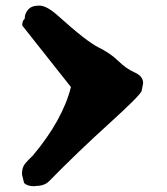

<svg xmlns="http://www.w3.org/2000/svg" viewBox="-20 -596 588 678"><path d="M58.6 -507.8Q58.6 -522.9 67.4 -529.8V-532.2Q67.4 -547.9 79.3 -562Q91.3 -576.2 118.2 -576.2H119.1Q145 -576.2 184.6 -540.5Q286.6 -448.7 328.1 -428.5Q369.6 -408.2 397.5 -380.9Q425.3 -353.5 455.3 -340.3Q485.4 -327.1 485.4 -302.7V-301.8L480 -274.4Q473.6 -257.8 364.5 -158.9Q255.4 -60.1 152.8 44.4Q136.2 60.5 107.9 60.5L102.5 61.5H100.1Q75.7 61.5 64.9 49.8L57.6 19.5V18.6Q57.6 -5.4 69.1 -18.8Q80.6 -32.2 96.7 -47.4Q201.2 -172.4 230.5 -288.6Q145.5 -396.5 58.6 -505.9Z"/></svg>

Font: Drukaatie burti
Style: Heavy
Weight: 800
Version: Version 0.14